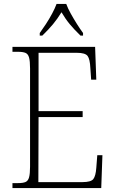

<svg xmlns="http://www.w3.org/2000/svg" viewBox="-20 -951 584 971"><path d="M43 0V-25H72Q96 -25 109 -30.5Q122 -36 127 -54Q132 -72 132 -108V-605Q132 -642 127 -660Q122 -678 109 -683.5Q96 -689 72 -689H43V-714H461L467 -548H441L437 -606Q435 -652 423 -668Q411 -684 368 -684H175V-389H398V-359H175L174 -30H397Q440 -30 452 -45.5Q464 -61 467 -102L472 -166H498L492 0ZM181 -784Q195 -803 212 -829Q229 -855 243.5 -882Q258 -909 266 -931H315Q323 -909 338 -882Q353 -855 369.5 -829Q386 -803 400 -784V-771H387Q355 -802 333 -828.5Q311 -855 291 -889Q270 -855 248 -828.5Q226 -802 194 -771H181Z"/></svg>

Font: Noto Serif Armenian SemiCondensed ExtraLight
Style: Regular
Weight: 200
Width: 4
Designer: Monotype Design Team
Foundry: Monotype Imaging Inc.
Version: Version 2.008; ttfautohint (v1.8.4.7-5d5b)